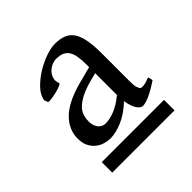

<svg xmlns="http://www.w3.org/2000/svg" viewBox="-103 -675 462 462"><g transform="rotate(-45 128.0 -444.5)"><path d="M251 -375Q228.5 -359.9 213.6 -353.5Q198.7 -347.2 190.9 -347.2Q184.1 -347.2 177 -356.9Q169.9 -366.7 166.5 -387.7Q143.1 -365.7 120.4 -356.4Q97.7 -347.2 81.1 -347.2Q71.3 -347.2 61.3 -350.1Q51.3 -353 43 -359.6Q34.7 -366.2 29.3 -376.7Q23.9 -387.2 23.9 -402.8Q23.9 -433.1 47.1 -456.3Q70.3 -479.5 120.1 -493.2L165 -504.9V-513.2Q165 -528.3 163.3 -539.8Q161.6 -551.3 157.2 -559.1Q152.8 -566.9 144.5 -571Q136.2 -575.2 123 -575.2Q115.7 -575.2 107.9 -571.8Q100.1 -568.4 94.2 -562.3Q88.4 -556.2 85.7 -547.6Q83 -539.1 86.9 -528.8Q87.4 -526.4 80.8 -523.7Q74.2 -521 65.4 -518.8Q56.6 -516.6 48.1 -515.4Q39.6 -514.2 36.1 -515.1L32.2 -524.9Q34.2 -540 47.6 -554.2Q61 -568.4 78.6 -579.3Q96.2 -590.3 114.7 -596.7Q133.3 -603 146 -603Q163.6 -603 175.8 -598.1Q188 -593.3 195.6 -582Q203.1 -570.8 206.5 -552.2Q210 -533.7 210 -506.8V-411.1Q210 -397.5 211.9 -391.4Q213.9 -385.3 216.8 -381.8Q219.2 -380.4 226.8 -381.1Q234.4 -381.8 248 -387.2ZM24.9 -286.1V-321.8H236.8V-286.1ZM165 -410.2V-484.4L144 -479Q122.6 -473.1 108.6 -466.1Q94.7 -459 86.4 -450.9Q78.1 -442.9 75 -433.6Q71.8 -424.3 71.8 -414.1Q71.8 -403.8 74.5 -397.5Q77.1 -391.1 81.1 -387.5Q85 -383.8 89.4 -382.3Q93.8 -380.9 97.2 -380.9Q112.3 -380.9 129.4 -387.9Q146.5 -395 165 -410.2Z"/></g></svg>

Font: Gentium Plus
Style: Regular
Weight: 400
Designer: J. Victor Gaultney, Annie Olsen, Iska Routamaa
Foundry: SIL International
Version: Version 1.510